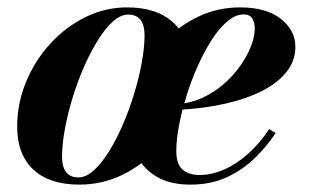

<svg xmlns="http://www.w3.org/2000/svg" viewBox="-20 -490 844 520"><path d="M195 10Q113.5 10 70 -31Q26.5 -72 26.5 -147Q26.5 -210 50.5 -268Q74.5 -326 116 -371.5Q157.5 -417 211.2 -443.5Q265 -470 324.5 -470Q406 -470 450.8 -427.5Q495.5 -385 495.5 -310Q495.5 -248.5 472 -191Q448.5 -133.5 407.2 -88.2Q366 -43 311.5 -16.5Q257 10 195 10ZM192.5 -9.5Q213 -9.5 234 -28.5Q255 -47.5 275 -79.5Q295 -111.5 312.5 -152Q330 -192.5 343.2 -236Q356.5 -279.5 364 -320.8Q371.5 -362 371.5 -395.5Q371.5 -421 360.8 -435.8Q350 -450.5 327 -450.5Q306.5 -450.5 285.5 -431.5Q264.5 -412.5 244.5 -380.2Q224.5 -348 207 -307.8Q189.5 -267.5 176.2 -224Q163 -180.5 155.5 -139.2Q148 -98 148 -64.5Q148 -39 158.8 -24.2Q169.5 -9.5 192.5 -9.5ZM495.5 10Q441 10 404.8 -11.2Q368.5 -32.5 350.2 -68.8Q332 -105 332 -150Q332 -211.5 355 -269Q378 -326.5 419 -371.8Q460 -417 514 -443.5Q568 -470 630 -470Q701 -470 740.5 -439Q780 -408 780 -363Q780 -326.5 757.2 -296.8Q734.5 -267 692.2 -245Q650 -223 591.5 -209.5Q533 -196 461 -192.5V-208Q496.5 -210.5 528 -225Q559.5 -239.5 585.5 -262Q611.5 -284.5 630.2 -311Q649 -337.5 659.5 -364.2Q670 -391 670 -413.5Q670 -429 663.2 -440Q656.5 -451 640 -451Q618 -451 595.8 -432.2Q573.5 -413.5 553.2 -381.8Q533 -350 515.5 -311Q498 -272 485 -230.2Q472 -188.5 464.8 -149.8Q457.5 -111 457.5 -81Q457.5 -44.5 475 -30.2Q492.5 -16 520 -16Q553.5 -16 587.8 -31.2Q622 -46.5 653 -74.5Q684 -102.5 709 -140.5L726.5 -129.5Q703 -94 670.5 -62.2Q638 -30.5 594.8 -10.2Q551.5 10 495.5 10Z"/></svg>

Font: Bodoni Moda
Style: Bold Italic
Weight: 700
Italic angle: -13°
Version: Version 2.004